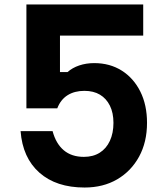

<svg xmlns="http://www.w3.org/2000/svg" viewBox="-20 -820 740 858"><path d="M98 -800H620V-661H203L248 -701V-498H282Q303 -517 334 -527.5Q365 -538 401 -538Q471 -538 524 -504.5Q577 -471 607 -411Q637 -351 637 -271Q637 -185 601.5 -120Q566 -55 503.5 -18.5Q441 18 358 18Q231 18 156 -48.5Q81 -115 72 -234H215Q230 -178 265 -148.5Q300 -119 355 -119Q396 -119 425.5 -137.5Q455 -156 471 -190.5Q487 -225 487 -271Q487 -316 471 -348Q455 -380 426.5 -397Q398 -414 357 -414Q313 -414 282 -394.5Q251 -375 236 -336H98Z"/></svg>

Font: Martian Mono SemiExpanded SemiBold
Style: Regular
Weight: 600
Monospace: yes
Version: Version 0.930